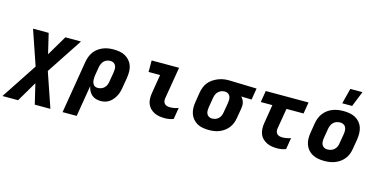

<svg xmlns="http://www.w3.org/2000/svg" viewBox="-131 -1240 3819 1934"><g transform="rotate(15 1779.0 -273.0)"><path d="M121 215H-42L204 -158L80 -520H243L293 -310L417 -520H580L334 -147L458 215H295L245 5Z M585 215 676 -335Q681 -362 691 -389Q701 -416 718 -439.5Q735 -463 759 -480.5Q783 -498 810 -509Q837 -520 864.5 -524Q892 -528 919 -528Q952 -528 983.5 -522.5Q1015 -517 1041.5 -502Q1068 -487 1088 -463.5Q1108 -440 1117.5 -411Q1127 -382 1127 -349.5Q1127 -317 1122 -285L1105 -185Q1102 -162 1095.5 -139Q1089 -116 1078.5 -94.5Q1068 -73 1052 -53Q1036 -33 1016.5 -19Q997 -5 973 1.5Q949 8 926 8Q899 8 874.5 0.5Q850 -7 831.5 -23.5Q813 -40 802 -62.5Q791 -85 786 -110L732 215ZM862 -112Q880 -112 898 -118Q916 -124 930 -137.5Q944 -151 951.5 -169Q959 -187 961 -204L978 -304Q981 -323 981 -341Q981 -359 974 -374.5Q967 -390 952 -399Q937 -408 919 -408Q901 -408 883 -402Q865 -396 851.5 -382.5Q838 -369 830.5 -351Q823 -333 820 -316L806 -233Q804 -219 803 -206Q802 -193 802.5 -180Q803 -167 807 -154.5Q811 -142 818 -132Q825 -122 837 -117Q849 -112 862 -112Z M1595 8Q1565 8 1537 3.5Q1509 -1 1484 -13.5Q1459 -26 1440 -45.5Q1421 -65 1411 -91Q1401 -117 1400.5 -146Q1400 -175 1405 -205L1437 -400H1317V-520H1603L1547 -185Q1545 -170 1548 -155Q1551 -140 1561 -130Q1571 -120 1585 -116Q1599 -112 1615 -112Q1637 -112 1660 -116Q1683 -120 1704 -128L1684 -8Q1663 0 1640 4Q1617 8 1595 8Z M2054 8Q2021 8 1989.5 2.5Q1958 -3 1931.5 -18Q1905 -33 1885.5 -56.5Q1866 -80 1856.5 -109Q1847 -138 1846.5 -170.5Q1846 -203 1852 -235L1868 -335Q1873 -362 1883 -388.5Q1893 -415 1911 -438Q1929 -461 1953.5 -478Q1978 -495 2004 -506Q2030 -517 2057.5 -522.5Q2085 -528 2112 -528H2131L2411 -520L2391 -400L2282 -403Q2293 -393 2301 -379Q2309 -365 2313 -350Q2317 -335 2317 -318.5Q2317 -302 2314 -285L2297 -185Q2293 -158 2283 -131Q2273 -104 2255.5 -80.5Q2238 -57 2214 -39.5Q2190 -22 2163.5 -11Q2137 0 2109 4Q2081 8 2054 8ZM2054 -112Q2072 -112 2090 -118Q2108 -124 2122 -137.5Q2136 -151 2143.5 -169Q2151 -187 2153 -204L2170 -304Q2173 -322 2173 -339.5Q2173 -357 2167 -372.5Q2161 -388 2147.5 -397.5Q2134 -407 2116 -408H2105Q2088 -408 2071 -400.5Q2054 -393 2041 -380Q2028 -367 2021.5 -350Q2015 -333 2012 -316L1995 -216Q1992 -197 1992 -179Q1992 -161 1999 -145.5Q2006 -130 2021 -121Q2036 -112 2054 -112Z M2767 8Q2737 8 2709 3.5Q2681 -1 2656 -13.5Q2631 -26 2611.5 -45.5Q2592 -65 2582.5 -91Q2573 -117 2572 -146Q2571 -175 2576 -205L2608 -400H2487L2507 -520H2953L2933 -400H2755L2719 -185Q2717 -170 2720 -155Q2723 -140 2733 -130Q2743 -120 2757 -116Q2771 -112 2787 -112Q2809 -112 2832 -116Q2855 -120 2876 -128L2856 -8Q2835 0 2812 4Q2789 8 2767 8Z M3257 8Q3224 8 3192.5 2.5Q3161 -3 3134 -17.5Q3107 -32 3087 -55.5Q3067 -79 3057 -108Q3047 -137 3046.5 -169.5Q3046 -202 3052 -235L3068 -335Q3073 -363 3083.5 -390Q3094 -417 3112 -440.5Q3130 -464 3154 -481.5Q3178 -499 3205.5 -509.5Q3233 -520 3260.5 -524Q3288 -528 3316 -528Q3349 -528 3380.5 -522.5Q3412 -517 3439.5 -502.5Q3467 -488 3487 -464.5Q3507 -441 3516.5 -412Q3526 -383 3526.5 -350.5Q3527 -318 3522 -285L3505 -185Q3501 -157 3490.5 -130Q3480 -103 3462 -79.5Q3444 -56 3419.5 -38.5Q3395 -21 3368 -10.5Q3341 0 3313 4Q3285 8 3257 8ZM3257 -112Q3276 -112 3294.5 -117.5Q3313 -123 3328 -136.5Q3343 -150 3351 -168Q3359 -186 3361 -204L3378 -304Q3381 -323 3380.5 -341.5Q3380 -360 3372.5 -375.5Q3365 -391 3349.5 -399.5Q3334 -408 3316 -408Q3297 -408 3278.5 -402.5Q3260 -397 3245.5 -383.5Q3231 -370 3223 -352Q3215 -334 3212 -316L3195 -216Q3192 -197 3192.5 -178.5Q3193 -160 3200.5 -144.5Q3208 -129 3223.5 -120.5Q3239 -112 3257 -112ZM3283 -600 3324 -761H3451L3386 -600Z"/></g></svg>

Font: Iosevka Heavy Extended Oblique
Style: Regular
Weight: 900
Width: 7
Italic angle: -9°
Monospace: yes
Designer: Belleve Invis
Foundry: Belleve Invis
Version: Version 32.5.0; ttfautohint (v1.8.4)